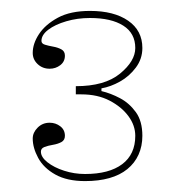

<svg xmlns="http://www.w3.org/2000/svg" viewBox="-20 -743 321 352"><path d="M136 -411Q103 -411 81.5 -423Q60 -435 50 -453.5Q40 -472 40 -489Q40 -500 49 -509Q58 -518 71 -518Q82 -518 90.5 -511.5Q99 -505 99 -494Q99 -486 92.5 -482.5Q86 -479 77 -477.5Q68 -476 61.5 -473.5Q55 -471 55 -465Q55 -455 67 -445.5Q79 -436 97.5 -430Q116 -424 136 -424Q180 -424 204 -442Q228 -460 228 -494Q228 -513 215.5 -530Q203 -547 181 -558.5Q159 -570 129 -570H119V-585Q172 -585 200 -608Q228 -631 228 -655Q228 -682 206 -696Q184 -710 145 -710Q122 -710 101.5 -704Q81 -698 68.5 -688.5Q56 -679 56 -668Q56 -663 62.5 -661Q69 -659 77.5 -657.5Q86 -656 92.5 -652.5Q99 -649 99 -641Q99 -630 90.5 -623.5Q82 -617 71 -617Q58 -617 49 -625.5Q40 -634 40 -646Q40 -663 51.5 -680.5Q63 -698 86 -710.5Q109 -723 145 -723Q189 -723 215 -705Q241 -687 241 -655Q241 -635 229 -619Q217 -603 200 -593.5Q183 -584 166 -581V-576Q183 -572 200 -563Q217 -554 229 -537.5Q241 -521 241 -494Q241 -475 234 -459.5Q227 -444 213.5 -433Q200 -422 180.5 -416.5Q161 -411 136 -411Z"/></svg>

Font: Kalnia Thin
Style: Regular
Weight: 100
Version: Version 1.105